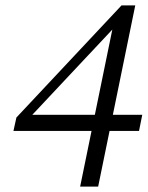

<svg xmlns="http://www.w3.org/2000/svg" viewBox="-20 -675 550 714"><path d="M497 -188 509 -248H88L86 -233L422 -591H403L278 19H345L483 -655H432L41 -238L30 -188H497Z"/></svg>

Font: Source Serif Variable
Style: Italic
Weight: 389
Italic angle: -12°
Designer: Frank Grießhammer
Foundry: Adobe Systems Incorporated
Version: Version 3.001;hotconv 1.0.111;makeotfexe 2.5.65597